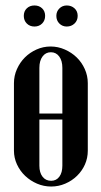

<svg xmlns="http://www.w3.org/2000/svg" viewBox="-20 -673 371 702"><path d="M165 -503Q192 -503 217 -492Q242 -481 260.5 -463Q279 -445 290 -420.5Q301 -396 301 -369V-122Q301 -95 290.5 -71.5Q280 -48 261.5 -30Q243 -12 218.5 -1.5Q194 9 167 9Q140 9 115.5 -1.5Q91 -12 72 -30Q53 -48 42 -72Q31 -96 31 -122V-369Q31 -396 42 -420.5Q53 -445 71 -463Q89 -481 113.5 -492Q138 -503 165 -503ZM166 -482Q147 -482 135.5 -466.5Q124 -451 124 -425V-258H208V-425Q208 -451 196.5 -466.5Q185 -482 166 -482ZM124 -236V-67Q124 -42 135.5 -27Q147 -12 167 -12Q186 -12 197 -27Q208 -42 208 -67V-236ZM67 -615Q67 -632 78 -642.5Q89 -653 106 -653Q123 -653 134 -642.5Q145 -632 145 -615Q145 -598 134 -587Q123 -576 106 -576Q89 -576 78 -587Q67 -598 67 -615ZM186 -615Q186 -631 197 -642Q208 -653 224 -653Q241 -653 252.5 -642.5Q264 -632 264 -615Q264 -598 252.5 -587Q241 -576 224 -576Q208 -576 197 -587Q186 -598 186 -615Z"/></svg>

Font: Moniqa Narrow Heading
Style: Bold
Weight: 700
Width: 4
Designer: Rajesh Rajput
Foundry: Rajesh Rajput
Version: Version 1.000